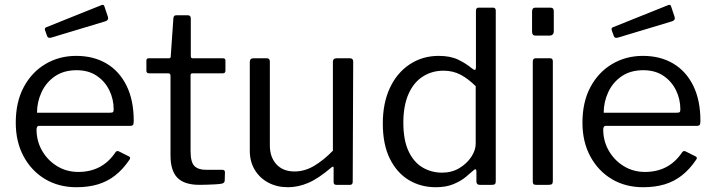

<svg xmlns="http://www.w3.org/2000/svg" viewBox="-20 -774 2994 804"><path d="M133 -232Q133 -183 156.5 -142.5Q180 -102 219.5 -78Q259 -54 308 -54Q358 -54 397 -74.5Q436 -95 464 -137Q468 -141 470.5 -141.5Q473 -142 478 -140L520 -119Q529 -114 522 -105Q495 -65 462.5 -39.5Q430 -14 390 -2Q350 10 300 10Q226 10 169 -24Q112 -58 79 -119Q46 -180 46 -260Q46 -347 79.5 -409.5Q113 -472 170.5 -506Q228 -540 299 -540Q372 -540 426 -508Q480 -476 510 -415Q540 -354 540 -268Q540 -261 538.5 -254Q537 -247 525 -247H142Q138 -247 135.5 -242.5Q133 -238 133 -232ZM439 -302Q450 -302 453 -304.5Q456 -307 456 -316Q456 -359 437.5 -396.5Q419 -434 384.5 -457Q350 -480 301 -480Q247 -480 210 -454.5Q173 -429 154 -388Q135 -347 135 -302ZM417 -748 432 -703Q436 -690 422 -685L193 -616Q186 -615 182.5 -616.5Q179 -618 177 -624L169 -646Q165 -657 174 -660L406 -753Q414 -756 417 -748Z M786 -467Q778 -467 778 -459V-142Q778 -95 794 -79Q810 -63 842 -63H911Q916 -63 919 -60.5Q922 -58 922 -52L921 -18Q921 -8 909 -5Q899 -3 880.5 -2Q862 -1 844.5 -0.5Q827 0 815 0Q752 0 723 -29.5Q694 -59 694 -123V-457Q694 -467 684 -467H604Q593 -467 593 -478V-520Q593 -530 603 -530H688Q695 -530 695 -538L706 -697Q707 -710 717 -710H767Q779 -710 779 -696V-538Q779 -530 787 -530H913Q924 -530 924 -521V-478Q924 -467 913 -467Z M1213 -56Q1256 -56 1295.5 -79.5Q1335 -103 1374 -143V-515Q1374 -530 1390 -530H1445Q1459 -530 1459 -516L1457 -13Q1457 0 1446 0H1388Q1377 0 1377 -11V-70Q1377 -75 1375 -76Q1373 -77 1368 -73Q1313 -26 1270.5 -8Q1228 10 1186 10Q1140 10 1104 -9Q1068 -28 1047 -62.5Q1026 -97 1026 -143V-514Q1026 -530 1041 -530H1097Q1110 -530 1110 -516V-165Q1110 -116 1137.5 -86Q1165 -56 1213 -56Z M1989 0Q1982 0 1978.5 -3.5Q1975 -7 1975 -14V-56Q1975 -64 1971.5 -65Q1968 -66 1962 -60Q1951 -50 1930.5 -33Q1910 -16 1879 -3Q1848 10 1805 10Q1742 10 1692 -20Q1642 -50 1612.5 -109.5Q1583 -169 1583 -257Q1583 -342 1612.5 -405.5Q1642 -469 1695.5 -504.5Q1749 -540 1817 -540Q1866 -540 1899 -524Q1932 -508 1957 -487Q1966 -480 1969.5 -481.5Q1973 -483 1973 -494V-729Q1973 -742 1984 -742H2045Q2056 -742 2056 -729V-16Q2056 -7 2053 -3.5Q2050 0 2040 0H1989ZM1972 -413Q1941 -444 1909 -461Q1877 -478 1837 -478Q1789 -478 1750.5 -453.5Q1712 -429 1690.5 -380Q1669 -331 1669 -260Q1669 -187 1691 -140.5Q1713 -94 1750 -72.5Q1787 -51 1831 -51Q1872 -51 1903.5 -70Q1935 -89 1953.5 -117Q1972 -145 1972 -172V-413Z M2295 -17Q2295 -7 2291.5 -3.5Q2288 0 2277 0H2226Q2217 0 2214 -3Q2211 -6 2211 -14V-516Q2211 -530 2223 -530H2284Q2295 -530 2295 -517ZM2299 -644Q2299 -625 2281 -625H2223Q2214 -625 2211 -629.5Q2208 -634 2208 -642V-726Q2208 -742 2222 -742H2285Q2299 -742 2299 -727Z M2506 -232Q2506 -183 2529.5 -142.5Q2553 -102 2592.5 -78Q2632 -54 2681 -54Q2731 -54 2770 -74.5Q2809 -95 2837 -137Q2841 -141 2843.5 -141.5Q2846 -142 2851 -140L2893 -119Q2902 -114 2895 -105Q2868 -65 2835.5 -39.5Q2803 -14 2763 -2Q2723 10 2673 10Q2599 10 2542 -24Q2485 -58 2452 -119Q2419 -180 2419 -260Q2419 -347 2452.5 -409.5Q2486 -472 2543.5 -506Q2601 -540 2672 -540Q2745 -540 2799 -508Q2853 -476 2883 -415Q2913 -354 2913 -268Q2913 -261 2911.5 -254Q2910 -247 2898 -247H2515Q2511 -247 2508.5 -242.5Q2506 -238 2506 -232ZM2812 -302Q2823 -302 2826 -304.5Q2829 -307 2829 -316Q2829 -359 2810.5 -396.5Q2792 -434 2757.5 -457Q2723 -480 2674 -480Q2620 -480 2583 -454.5Q2546 -429 2527 -388Q2508 -347 2508 -302ZM2790 -748 2805 -703Q2809 -690 2795 -685L2566 -616Q2559 -615 2555.5 -616.5Q2552 -618 2550 -624L2542 -646Q2538 -657 2547 -660L2779 -753Q2787 -756 2790 -748Z"/></svg>

Font: Libre Franklin Thin
Style: Regular
Weight: 400
Version: Version 3.000